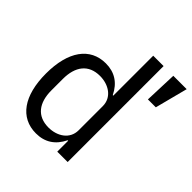

<svg xmlns="http://www.w3.org/2000/svg" viewBox="-199 -887 1047 1047"><g transform="rotate(45 324.0 -364.0)"><path d="M237 12C305 12 355 -20 386 -84H390V0H470V-740H390V-432H386C355 -496 305 -528 237 -528C116 -528 45 -429 45 -258C45 -87 116 12 237 12ZM263 -59C175 -59 131 -118 131 -214V-302C131 -398 175 -457 263 -457C330 -457 390 -419 390 -351V-165C390 -97 330 -59 263 -59ZM538 -551H599L648 -740H545Z"/></g></svg>

Font: IBM Mono
Style: Regular
Weight: 400
Monospace: yes
Designer: Mike Abbink, Paul van der Laan, Pieter van Rosmalen
Foundry: Bold Monday
Version: Version 2.3